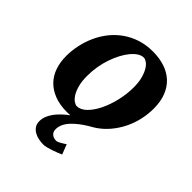

<svg xmlns="http://www.w3.org/2000/svg" viewBox="-198 -620 948 948"><g transform="rotate(45 276.5 -146.0)"><path d="M522 -303.2Q522 -263.7 513.2 -225.1Q504.4 -186.5 487.3 -151.6Q470.2 -116.7 445.3 -86.7Q420.4 -56.6 388.2 -34.7Q373.5 -24.9 357.9 -16.6Q313 10.3 284.7 39.6Q251 74.7 251 110.8Q251 129.9 262.9 139.9Q274.9 149.9 293 149.9Q297.9 149.9 304.4 147.2Q311 144.5 317.9 140.4Q324.7 136.2 331.3 132.1Q337.9 127.9 342.3 125L362.3 176.8Q352.5 181.2 339.4 186.5Q326.2 191.9 312 196.5Q297.9 201.2 284.4 204.6Q271 208 261.2 208Q245.1 208 228.3 204.6Q211.4 201.2 197.5 193.1Q183.6 185.1 174.8 172.1Q166 159.2 166 140.1Q166 118.2 176 97.4Q186 76.7 201.9 58.3Q217.8 40 236.3 24.9Q245.1 17.6 253.9 11.2Q243.2 12.2 231.9 12.2Q180.7 12.2 143.1 -2.4Q105.5 -17.1 80.8 -42.7Q56.2 -68.4 44.2 -103.8Q32.2 -139.2 32.2 -181.2Q32.2 -220.2 40.8 -259Q49.3 -297.9 65.7 -333.5Q82 -369.1 106.4 -399.4Q130.9 -429.7 162.8 -452.1Q194.8 -474.6 234.1 -487.3Q273.4 -500 319.8 -500Q365.7 -500 403.1 -487.5Q440.4 -475.1 466.8 -450.4Q493.2 -425.8 507.6 -388.9Q522 -352.1 522 -303.2ZM377.9 -307.1Q377.9 -343.8 370.6 -370.1Q363.3 -396.5 352.8 -413.6Q342.3 -430.7 330.3 -438.7Q318.4 -446.8 309.1 -446.8Q293.9 -446.8 278.1 -436.8Q262.2 -426.8 247.3 -408.9Q232.4 -391.1 219.2 -366.5Q206.1 -341.8 196 -312.7Q186 -283.7 180.4 -251.2Q174.8 -218.8 174.8 -185.1Q174.8 -146.5 182.4 -119.4Q189.9 -92.3 200.9 -75.4Q211.9 -58.6 223.6 -50.8Q235.4 -43 244.1 -43Q270.5 -43 294.7 -66.9Q318.8 -90.8 337.4 -128.9Q356 -167 366.9 -213.9Q377.9 -260.7 377.9 -307.1Z"/></g></svg>

Font: Charis SIL
Style: Bold Italic
Weight: 700
Italic angle: -11°
Foundry: SIL International
Version: Version 4.112